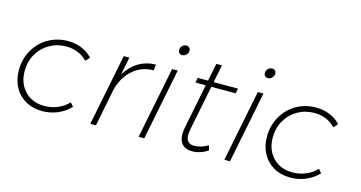

<svg xmlns="http://www.w3.org/2000/svg" viewBox="-75 -1028 2536 1350"><g transform="rotate(15 1192.5 -353.0)"><path d="M49 -235Q49 -316 86.5 -382Q124 -448 188.5 -485Q253 -522 331 -522Q386 -522 432 -503Q478 -484 510 -449L483 -419Q423 -482 329 -482Q263 -482 208 -450.5Q153 -419 121.5 -363.5Q90 -308 90 -238Q90 -180 114.5 -134.5Q139 -89 183 -63.5Q227 -38 284 -38Q337 -38 382.5 -57Q428 -76 461 -111L484 -84Q445 -43 392.5 -21Q340 1 280 1Q212 1 159.5 -29Q107 -59 78 -112.5Q49 -166 49 -235Z M970 -522 966 -479Q881 -479 818.5 -426.5Q756 -374 729 -282L673 0H632L736 -521H777L751 -391Q788 -453 844 -487Q900 -521 970 -522Z M1129 -521 1025 0H984L1088 -521ZM1173 -677Q1173 -659 1160 -646.5Q1147 -634 1130 -634Q1117 -634 1109 -642.5Q1101 -651 1101 -665Q1101 -682 1114 -694.5Q1127 -707 1144 -707Q1157 -707 1165 -698.5Q1173 -690 1173 -677Z M1322 -147Q1317 -120 1317 -105Q1317 -40 1377 -40Q1427 -40 1476 -71L1487 -36Q1432 1 1372 1Q1326 1 1301 -24.5Q1276 -50 1276 -98Q1276 -118 1281 -146L1346 -472H1271L1278 -508H1353L1379 -637H1420L1394 -508H1571L1564 -472H1387Z M1753 -521 1649 0H1608L1712 -521ZM1797 -677Q1797 -659 1784 -646.5Q1771 -634 1754 -634Q1741 -634 1733 -642.5Q1725 -651 1725 -665Q1725 -682 1738 -694.5Q1751 -707 1768 -707Q1781 -707 1789 -698.5Q1797 -690 1797 -677Z M1855 -235Q1855 -316 1892.5 -382Q1930 -448 1994.5 -485Q2059 -522 2137 -522Q2192 -522 2238 -503Q2284 -484 2316 -449L2289 -419Q2229 -482 2135 -482Q2069 -482 2014 -450.5Q1959 -419 1927.5 -363.5Q1896 -308 1896 -238Q1896 -180 1920.5 -134.5Q1945 -89 1989 -63.5Q2033 -38 2090 -38Q2143 -38 2188.5 -57Q2234 -76 2267 -111L2290 -84Q2251 -43 2198.5 -21Q2146 1 2086 1Q2018 1 1965.5 -29Q1913 -59 1884 -112.5Q1855 -166 1855 -235Z"/></g></svg>

Font: Gontserrat ExtraLight
Style: Italic
Weight: 275
Italic angle: -11.3°
Designer: Julieta Ulanovsky
Foundry: Julieta Ulanovsky
Version: Version 6.001